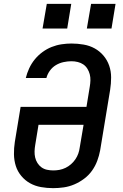

<svg xmlns="http://www.w3.org/2000/svg" viewBox="-20 -969 640 997"><path d="M256 8Q224 8 193 2.5Q162 -3 136 -17.5Q110 -32 90.5 -55.5Q71 -79 62 -107.5Q53 -136 52.5 -168Q52 -200 57 -232L87 -414H429L446 -518Q449 -535 449.5 -551.5Q450 -568 446 -583.5Q442 -599 433.5 -612.5Q425 -626 412.5 -634.5Q400 -643 384 -647Q368 -651 351 -651Q331 -651 310 -646.5Q289 -642 270.5 -631Q252 -620 239 -602Q226 -584 221 -564H114Q120 -589 131.5 -614Q143 -639 160.5 -660.5Q178 -682 200.5 -698.5Q223 -715 248 -725Q273 -735 299.5 -739Q326 -743 351 -743Q383 -743 414.5 -737.5Q446 -732 472 -717.5Q498 -703 517.5 -680Q537 -657 547 -628Q557 -599 557 -567Q557 -535 552 -503L500 -188Q495 -161 485 -134Q475 -107 458 -83Q441 -59 417 -41Q393 -23 366 -11.5Q339 0 311 4Q283 8 256 8ZM257 -84Q273 -84 289 -87Q305 -90 320.5 -97.5Q336 -105 349 -116.5Q362 -128 371.5 -142Q381 -156 386.5 -171.5Q392 -187 394 -203L414 -321H180L163 -217Q160 -200 159.5 -183.5Q159 -167 162.5 -151.5Q166 -136 174.5 -122.5Q183 -109 195.5 -100Q208 -91 224 -87.5Q240 -84 257 -84ZM559 -821H431L453 -949H580ZM329 -821H201L223 -949H350Z"/></svg>

Font: Iosevka SS04 SmBd Ex Obl
Style: Regular
Weight: 600
Width: 7
Italic angle: -9°
Monospace: yes
Designer: Belleve Invis
Foundry: Belleve Invis
Version: Version 19.0.0; ttfautohint (v1.8.4)